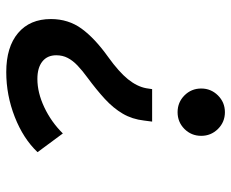

<svg xmlns="http://www.w3.org/2000/svg" viewBox="-84 -660 753 626"><g transform="rotate(-90 293.0 -346.5)"><path d="M210 -227.5 213.4 -253.4Q217.8 -292.5 235.8 -323.2Q253.9 -354 283.9 -381.6Q314 -409.2 353 -438Q376.5 -455.1 392.8 -470.7Q409.2 -486.3 417.7 -502.9Q426.3 -519.5 426.3 -540Q426.3 -569.3 406 -585.4Q385.7 -601.6 349.1 -601.6L371.6 -703.1Q453.1 -703.1 498.8 -664.6Q544.4 -626 544.4 -557.6Q544.4 -500.5 512.9 -457.3Q481.4 -414.1 420.4 -370.6Q372.1 -335.9 348.1 -306.2Q324.2 -276.4 318.8 -246.6L315.9 -227.5ZM171.4 -518.6 110.4 -601.1Q154.3 -647.5 225.1 -675.3Q295.9 -703.1 371.6 -703.1L349.1 -601.6Q304.2 -601.6 256.3 -578.9Q208.5 -556.2 171.4 -518.6ZM240.7 9.8Q208.5 9.8 186 -12.9Q163.6 -35.6 163.6 -67.4Q163.6 -99.6 186 -122.1Q208.5 -144.5 240.7 -144.5Q272.9 -144.5 295.4 -122.1Q317.9 -99.6 317.9 -67.4Q317.9 -35.6 295.4 -12.9Q272.9 9.8 240.7 9.8Z"/></g></svg>

Font: Cascadia Mono Medium
Style: Italic
Weight: 500
Italic angle: -10°
Monospace: yes
Designer: Aaron Bell
Foundry: Saja Typeworks
Version: Version 2407.024